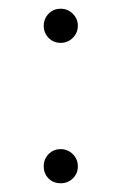

<svg xmlns="http://www.w3.org/2000/svg" viewBox="-20 -425 306 439"><path d="M119 -327Q102 -327 91 -338.5Q80 -350 80 -366Q80 -382 91 -393.5Q102 -405 119 -405Q135 -405 146.5 -393.5Q158 -382 158 -366Q158 -350 146.5 -338.5Q135 -327 119 -327ZM119 -84Q135 -84 146.5 -72.5Q158 -61 158 -45Q158 -28 146.5 -17Q135 -6 119 -6Q102 -6 91 -17Q80 -28 80 -45Q80 -61 91 -72.5Q102 -84 119 -84Z"/></svg>

Font: Leon Sans
Style: Light
Weight: 300
Designer: Jongmin Kim
Version: Version 1.2